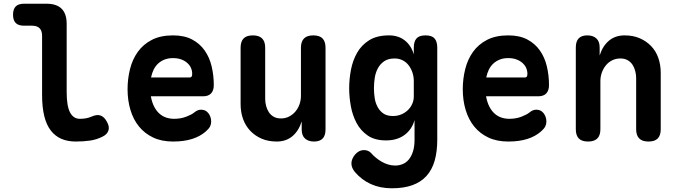

<svg xmlns="http://www.w3.org/2000/svg" viewBox="-20 -750 3640 1031"><path d="M338 -256Q338 -181 356 -146.5Q374 -112 409 -112Q425 -112 440.5 -114.5Q456 -117 472 -124Q501 -137 520.5 -129.5Q540 -122 553 -98Q569 -71 562.5 -50Q556 -29 532 -17Q499 0 463 5Q427 10 387 10Q343 10 309.5 -4.5Q276 -19 252.5 -49.5Q229 -80 217.5 -127.5Q206 -175 206 -240V-558Q206 -585 192.5 -598.5Q179 -612 152 -612H109Q79 -612 64.5 -626.5Q50 -641 50 -671Q50 -701 64.5 -715.5Q79 -730 109 -730H230Q284 -730 311 -703Q338 -676 338 -622Z M1060 -161Q1085 -161 1099.5 -141.5Q1114 -122 1114 -97Q1114 -83 1108 -71Q1102 -59 1085 -44Q1070 -31 1052 -21Q1034 -11 1012 -4Q990 3 964.5 6.5Q939 10 909 10Q848 10 802.5 -11.5Q757 -33 726.5 -70.5Q696 -108 680.5 -159.5Q665 -211 665 -271Q665 -326 678 -378.5Q691 -431 720 -471.5Q749 -512 795.5 -536Q842 -560 909 -560Q970 -560 1011.5 -538Q1053 -516 1079 -479Q1105 -442 1116.5 -393.5Q1128 -345 1128 -293Q1128 -264 1113.5 -248.5Q1099 -233 1071 -233H790Q796 -200 808 -177Q820 -154 836.5 -139.5Q853 -125 873 -118.5Q893 -112 915 -112Q951 -112 980.5 -123.5Q1010 -135 1023 -146Q1033 -154 1041.5 -157.5Q1050 -161 1060 -161ZM791 -334H999Q1005 -334 1008.5 -338Q1012 -342 1012 -354Q1012 -370 1005.5 -385Q999 -400 985.5 -412Q972 -424 953 -431Q934 -438 909 -438Q884 -438 864.5 -430.5Q845 -423 830 -409.5Q815 -396 805.5 -377Q796 -358 791 -334Z M1596 -235V-494Q1596 -527 1612.5 -543.5Q1629 -560 1662 -560Q1696 -560 1712 -543.5Q1728 -527 1728 -494V-55Q1728 -22 1712.5 -6Q1697 10 1666 10Q1636 10 1618 -6Q1600 -22 1600 -55V-98Q1584 -47 1550 -18.5Q1516 10 1466 10Q1420 10 1384.5 -5.5Q1349 -21 1323.5 -48Q1298 -75 1285 -111.5Q1272 -148 1272 -191V-494Q1272 -527 1288 -543.5Q1304 -560 1338 -560Q1371 -560 1387.5 -543.5Q1404 -527 1404 -494V-219Q1404 -200 1409 -181Q1414 -162 1424 -147Q1434 -132 1450 -123Q1466 -114 1489 -114Q1513 -114 1533 -124.5Q1553 -135 1567 -152Q1581 -169 1588.5 -190.5Q1596 -212 1596 -235Z M2206 -105Q2199 -80 2185.5 -60Q2172 -40 2152.5 -25.5Q2133 -11 2108 -3.5Q2083 4 2053 4Q1993 4 1955 -22Q1917 -48 1895 -89Q1873 -130 1864 -179.5Q1855 -229 1855 -276Q1855 -325 1864.5 -375Q1874 -425 1897.5 -466.5Q1921 -508 1962.5 -534Q2004 -560 2069 -560Q2119 -560 2153.5 -533Q2188 -506 2202 -458V-494Q2202 -527 2216.5 -543.5Q2231 -560 2265 -560Q2299 -560 2313.5 -543.5Q2328 -527 2328 -494V0Q2328 64 2314 113Q2300 162 2270 195Q2240 228 2194 244.5Q2148 261 2084 261Q2021 261 1971.5 238.5Q1922 216 1886 174Q1877 163 1872 151.5Q1867 140 1867 127Q1867 115 1872.5 102.5Q1878 90 1887 79.5Q1896 69 1908 62.5Q1920 56 1935 56Q1945 56 1954.5 59.5Q1964 63 1972 71Q1983 84 1997.5 96Q2012 108 2028 117.5Q2044 127 2063 133Q2082 139 2102 139Q2123 139 2142.5 131Q2162 123 2176 105.5Q2190 88 2198 62Q2206 36 2206 0ZM2090 -127Q2114 -127 2134.5 -135.5Q2155 -144 2170 -158.5Q2185 -173 2193.5 -192Q2202 -211 2202 -232V-315Q2202 -338 2195 -359.5Q2188 -381 2175 -398.5Q2162 -416 2142.5 -426Q2123 -436 2099 -436Q2065 -436 2043.5 -421.5Q2022 -407 2009.5 -384Q1997 -361 1992.5 -333Q1988 -305 1988 -277Q1988 -250 1992 -223.5Q1996 -197 2008 -175Q2020 -153 2039.5 -140Q2059 -127 2090 -127Z M2860 -161Q2885 -161 2899.5 -141.5Q2914 -122 2914 -97Q2914 -83 2908 -71Q2902 -59 2885 -44Q2870 -31 2852 -21Q2834 -11 2812 -4Q2790 3 2764.5 6.5Q2739 10 2709 10Q2648 10 2602.5 -11.5Q2557 -33 2526.5 -70.5Q2496 -108 2480.5 -159.5Q2465 -211 2465 -271Q2465 -326 2478 -378.5Q2491 -431 2520 -471.5Q2549 -512 2595.5 -536Q2642 -560 2709 -560Q2770 -560 2811.5 -538Q2853 -516 2879 -479Q2905 -442 2916.5 -393.5Q2928 -345 2928 -293Q2928 -264 2913.5 -248.5Q2899 -233 2871 -233H2590Q2596 -200 2608 -177Q2620 -154 2636.5 -139.5Q2653 -125 2673 -118.5Q2693 -112 2715 -112Q2751 -112 2780.5 -123.5Q2810 -135 2823 -146Q2833 -154 2841.5 -157.5Q2850 -161 2860 -161ZM2591 -334H2799Q2805 -334 2808.5 -338Q2812 -342 2812 -354Q2812 -370 2805.5 -385Q2799 -400 2785.5 -412Q2772 -424 2753 -431Q2734 -438 2709 -438Q2684 -438 2664.5 -430.5Q2645 -423 2630 -409.5Q2615 -396 2605.5 -377Q2596 -358 2591 -334Z M3204 -315V-56Q3204 -23 3187.5 -6.5Q3171 10 3138 10Q3104 10 3088 -6.5Q3072 -23 3072 -56V-495Q3072 -528 3087.5 -544Q3103 -560 3134 -560Q3164 -560 3182 -544Q3200 -528 3200 -495V-452Q3216 -503 3250 -531.5Q3284 -560 3334 -560Q3380 -560 3415.5 -544.5Q3451 -529 3476.5 -502.5Q3502 -476 3515 -439Q3528 -402 3528 -359V-56Q3528 -23 3512 -6.5Q3496 10 3462 10Q3429 10 3412.5 -6.5Q3396 -23 3396 -56V-331Q3396 -350 3391 -369Q3386 -388 3376 -403Q3366 -418 3350 -427Q3334 -436 3311 -436Q3287 -436 3267 -426Q3247 -416 3233 -398.5Q3219 -381 3211.5 -359.5Q3204 -338 3204 -315Z"/></svg>

Font: Maple Mono Normal NL
Style: Bold
Weight: 700
Monospace: yes
Designer: subframe7536
Version: Version 7.000